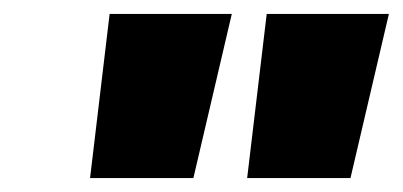

<svg xmlns="http://www.w3.org/2000/svg" viewBox="-20 -823 577 275"><path d="M109 -568 137 -803H312L257 -568ZM334 -568 362 -803H537L482 -568Z"/></svg>

Font: Poppins Black
Style: Italic
Weight: 900
Italic angle: -10°
Designer: Ninad Kale (Devanagari), Jonny Pinhorn (Latin)
Foundry: Indian Type Foundry
Version: Version 3.200;PS 1.000;hotconv 16.6.54;makeotf.lib2.5.65590